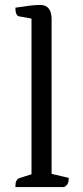

<svg xmlns="http://www.w3.org/2000/svg" viewBox="-20 -754 335 774"><path d="M42 0Q42 -17 46 -25Q50 -33 58 -36L118 -55L107 -41V-692L119 -677L57 -688Q42 -691 42 -723Q75 -728 98 -731Q121 -734 142 -734Q188 -734 188 -676V-43L176 -56L257 -37Q257 -22 253.5 -14.5Q250 -7 239 0Z"/></svg>

Font: Pitagon Serif
Style: Regular
Weight: 400
Designer: Travis Tran
Foundry: Pitagon
Version: Version 1.000;gftools[0.9.26]